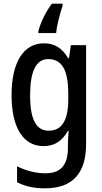

<svg xmlns="http://www.w3.org/2000/svg" viewBox="-20 -786 557 1046"><path d="M321 -754V-766H263C230 -724 200 -661 189 -616V-606H286C289 -645 307 -715 321 -754ZM220 -550C109 -550 43 -449 43 -267C43 -90 107 10 217 10C274 10 317 -15 350 -73H354C352 -49 350 -18 350 4V19C350 117 308 158 228 158C178 158 125 146 73 120V207C119 230 167 240 225 240C379 240 449 154 449 -1V-540H366L356 -469H351C318 -526 275 -550 220 -550ZM242 -464C317 -464 352 -407 352 -271V-247C352 -128 316 -74 245 -74C177 -74 144 -136 144 -266C144 -396 176 -464 242 -464Z"/></svg>

Font: Noto Sans Sinhala Condensed Medium
Style: Regular
Weight: 500
Width: 3
Designer: Jelle Bosma - Monotype Design Team
Foundry: Monotype Imaging Inc.
Version: Version 2.006